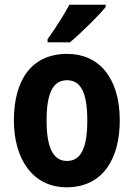

<svg xmlns="http://www.w3.org/2000/svg" viewBox="-20 -786 569 816"><path d="M429 -756V-766H275C251 -721 216 -667 182 -619V-606H277C325 -646 399 -719 429 -756ZM489 -274C489 -456 400 -557 266 -557C113 -557 39 -445 39 -274C39 -112 118 10 263 10C419 10 489 -114 489 -274ZM178 -274C178 -388 204 -445 265 -445C326 -445 351 -387 351 -274C351 -161 326 -102 265 -102C204 -102 178 -162 178 -274Z"/></svg>

Font: Noto Sans Lao Looped Condensed
Style: Bold
Weight: 700
Width: 3
Designer: Mark Frömberg, Ben Mitchell
Foundry: The Fontpad Ltd
Version: Version 1.002